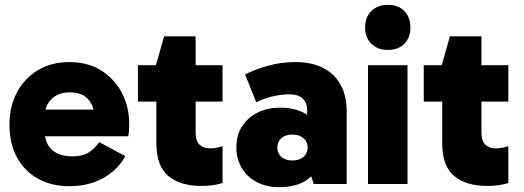

<svg xmlns="http://www.w3.org/2000/svg" viewBox="-20 -759 2160 792"><path d="M266 9Q192 9 136.5 -22Q81 -53 50 -110Q19 -167 19 -245Q19 -320 50 -378Q81 -436 136.5 -469.5Q192 -503 266 -503Q343 -503 398 -468Q453 -433 483 -375.5Q513 -318 513 -247Q513 -231 512 -218Q511 -205 509 -197H140V-307H384L370 -271Q370 -318 345 -348Q320 -378 268 -378Q220 -378 192 -350Q164 -322 164 -275V-220Q164 -169 194 -141.5Q224 -114 278 -114Q321 -114 346.5 -130.5Q372 -147 389 -173L497 -115Q466 -58 406 -24.5Q346 9 266 9Z M811 8Q724 8 674.5 -33Q625 -74 625 -169V-484L623 -490L657 -609H787V-213Q787 -177 803.5 -162Q820 -147 847 -147Q862 -147 875.5 -150Q889 -153 898 -156V-4Q879 2 858 5Q837 8 811 8ZM549 -340V-490H898V-340Z M1132 13Q1080 13 1040 -7.5Q1000 -28 977.5 -65.5Q955 -103 955 -151Q955 -203 979.5 -239.5Q1004 -276 1044.5 -295.5Q1085 -315 1134 -315Q1207 -315 1253 -281.5Q1299 -248 1313 -183L1247 -198V-309Q1247 -334 1229 -352Q1211 -370 1173 -370Q1146 -370 1111 -363Q1076 -356 1037 -337L991 -452Q1035 -474 1088 -488.5Q1141 -503 1198 -503Q1267 -503 1314.5 -478Q1362 -453 1386 -407.5Q1410 -362 1410 -300V0H1274L1243 -97L1313 -119Q1298 -58 1253.5 -22.5Q1209 13 1132 13ZM1187 -97Q1215 -97 1232 -112Q1249 -127 1249 -151Q1249 -174 1232 -189Q1215 -204 1187 -204Q1157 -204 1140.5 -189Q1124 -174 1124 -151Q1124 -127 1140.5 -112Q1157 -97 1187 -97Z M1661 0H1498V-490H1661ZM1486 -645Q1486 -688 1512 -713.5Q1538 -739 1580 -739Q1623 -739 1648 -713.5Q1673 -688 1673 -645Q1673 -604 1648 -578.5Q1623 -553 1580 -553Q1538 -553 1512 -578.5Q1486 -604 1486 -645Z M1990 8Q1903 8 1853.5 -33Q1804 -74 1804 -169V-484L1802 -490L1836 -609H1966V-213Q1966 -177 1982.5 -162Q1999 -147 2026 -147Q2041 -147 2054.5 -150Q2068 -153 2077 -156V-4Q2058 2 2037 5Q2016 8 1990 8ZM1728 -340V-490H2077V-340Z"/></svg>

Font: Gabarito ExtraBold
Style: Regular
Weight: 800
Designer: Leandro Assis / Alvaro Franca / Felipe Casaprima
Foundry: Naipe Foundry
Version: Version 1.000